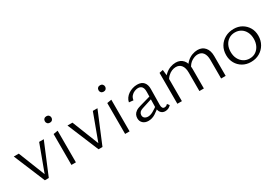

<svg xmlns="http://www.w3.org/2000/svg" viewBox="28 -1407 3130 2196"><g transform="rotate(-30 1592.5 -309.0)"><path d="M200 0 28 -413H94L250 -19L217 -18L363 -413H424L252 0Z M551 0V-408L610 -418V0ZM581 -541Q561 -541 549 -553Q537 -565 537 -583Q537 -602 549 -614Q561 -626 581 -626Q600 -626 612 -614Q624 -602 624 -583Q624 -565 612 -553Q600 -541 581 -541Z M909 0 737 -413H803L959 -19L926 -18L1072 -413H1133L961 0Z M1260 0V-408L1319 -418V0ZM1290 -541Q1270 -541 1258 -553Q1246 -565 1246 -583Q1246 -602 1258 -614Q1270 -626 1290 -626Q1309 -626 1321 -614Q1333 -602 1333 -583Q1333 -565 1321 -553Q1309 -541 1290 -541Z M1789 5Q1753 5 1731.5 -21Q1710 -47 1711 -98L1715 -290Q1716 -322 1708.5 -342Q1701 -362 1685.5 -371.5Q1670 -381 1650 -381Q1628 -381 1602.5 -371Q1577 -361 1558 -339.5Q1539 -318 1535 -285L1478 -291Q1483 -319 1500 -343Q1517 -367 1542 -384Q1567 -401 1597.5 -410.5Q1628 -420 1659 -420Q1717 -420 1745 -387Q1773 -354 1772 -298L1769 -87Q1769 -63 1777.5 -50Q1786 -37 1802 -37Q1814 -37 1825.5 -42Q1837 -47 1845 -58L1867 -31Q1853 -14 1833 -4.5Q1813 5 1789 5ZM1568 5Q1524 5 1497 -19.5Q1470 -44 1470 -84Q1470 -108 1479.5 -128.5Q1489 -149 1512.5 -165.5Q1536 -182 1578 -193L1744 -240L1749 -207L1593 -157Q1553 -145 1540 -128.5Q1527 -112 1527 -93Q1527 -66 1545 -53Q1563 -40 1588 -40Q1620 -40 1655.5 -60Q1691 -80 1735 -113L1747 -91Q1704 -50 1660 -22.5Q1616 5 1568 5Z M2528 0V-246Q2528 -306 2503.5 -339.5Q2479 -373 2431 -373Q2394 -373 2353 -348Q2312 -323 2285 -266L2263 -289Q2284 -334 2315.5 -362.5Q2347 -391 2384 -404.5Q2421 -418 2455 -418Q2516 -418 2552 -376.5Q2588 -335 2588 -261V0ZM2241 0V-246Q2241 -306 2215.5 -339.5Q2190 -373 2143 -373Q2117 -373 2090 -362Q2063 -351 2038 -327.5Q2013 -304 1995 -266L1973 -289Q1994 -334 2026 -362.5Q2058 -391 2095 -404.5Q2132 -418 2167 -418Q2228 -418 2264 -376.5Q2300 -335 2300 -261V0ZM1950 0V-408L1999 -418L2010 -318V0Z M2920 8Q2860 8 2812.5 -19.5Q2765 -47 2738 -94.5Q2711 -142 2711 -202Q2711 -266 2740 -315Q2769 -364 2819.5 -392Q2870 -420 2934 -420Q2994 -420 3040.5 -393Q3087 -366 3114.5 -319.5Q3142 -273 3142 -212Q3142 -149 3113 -99Q3084 -49 3034.5 -20.5Q2985 8 2920 8ZM2928 -34Q2975 -34 3009 -57.5Q3043 -81 3061 -120Q3079 -159 3079 -206Q3079 -258 3059 -297Q3039 -336 3004.5 -357Q2970 -378 2926 -378Q2880 -378 2845.5 -355.5Q2811 -333 2792.5 -295Q2774 -257 2774 -208Q2774 -156 2794 -117Q2814 -78 2849 -56Q2884 -34 2928 -34Z"/></g></svg>

Font: Ysabeau Office Light
Style: Regular
Weight: 300
Designer: Christian Thalmann (Catharsis Fonts)
Version: Version 2.001;gftools[0.9.30]; featfreeze: tnum,lnum,ss02